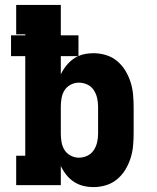

<svg xmlns="http://www.w3.org/2000/svg" viewBox="-20 -755 640 783"><path d="M362 8Q340 8 319.5 3Q299 -2 281.5 -13.5Q264 -25 250.5 -42Q237 -59 228 -78V0H46V-120H83V-526H25V-611H83V-615H46V-735H228V-611H300V-526Q314 -533 330 -535.5Q346 -538 362 -538Q387 -538 412 -530.5Q437 -523 457 -506.5Q477 -490 490.5 -468Q504 -446 512 -421.5Q520 -397 522.5 -371.5Q525 -346 525 -320V-210Q525 -184 522.5 -158.5Q520 -133 512 -108.5Q504 -84 490.5 -62Q477 -40 457 -23.5Q437 -7 412 0.5Q387 8 362 8ZM228 -452Q239 -475 257 -495Q275 -515 298 -526H228ZM301 -112Q319 -112 335.5 -119.5Q352 -127 362 -142Q372 -157 376 -174.5Q380 -192 380 -210V-320Q380 -338 376 -355.5Q372 -373 362 -388Q352 -403 335.5 -410.5Q319 -418 301 -418Q284 -418 268 -409.5Q252 -401 243 -386.5Q234 -372 231 -354.5Q228 -337 228 -320V-210Q228 -193 231 -175.5Q234 -158 243 -143.5Q252 -129 268 -120.5Q284 -112 301 -112Z"/></svg>

Font: Iosevka Slab Heavy Extended
Style: Regular
Weight: 900
Width: 7
Monospace: yes
Designer: Belleve Invis
Foundry: Belleve Invis
Version: Version 11.1.0; ttfautohint (v1.8.3)